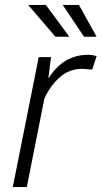

<svg xmlns="http://www.w3.org/2000/svg" viewBox="-20 -761 413 781"><path d="M89 0H32L137.5 -528.5H187.5L177 -444.5L178.5 -444Q238.5 -538 337.5 -538Q357 -538 373 -532.5L355 -478L314 -481Q263 -481 224.5 -448Q186 -415 160.5 -360.5ZM262 -611.5H205.5L94.5 -741H166.5ZM373 -611.5H322L235 -741H301Z"/></svg>

Font: Roberto Sans Light
Style: Italic
Weight: 300
Italic angle: -11°
Designer: Google
Version: Version 1.00;June 11, 2020;FontCreator 12.0.0.2522 64-bit; t